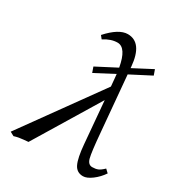

<svg xmlns="http://www.w3.org/2000/svg" viewBox="-169 -811 872 937"><g transform="rotate(30 267.0 -343.0)"><path d="M479 -616.2 489.7 -585.9 376.5 -527.3 404.3 -213.9Q413.1 -109.9 421.1 -79.3Q429.2 -48.8 452.6 -48.8Q471.2 -48.8 484.1 -54Q497.1 -59.1 515.6 -77.1L533.7 -60.1Q513.7 -30.3 485.4 -9Q457 12.2 435.5 12.2Q399.9 12.2 384.5 -19.8Q369.1 -51.8 362.8 -126L342.3 -362.8L122.1 0Q68.4 3.9 44.4 12.2L22 0L335.4 -435.1L331.5 -478Q330.6 -490.7 329.1 -502.4L223.1 -446.8L212.4 -477.1L324.2 -535.2Q306.2 -636.7 257.3 -637.2Q219.7 -637.2 181.2 -611.8L167.5 -628.9Q229.5 -697.8 279.3 -698.2Q361.8 -698.2 373 -568.8L373.5 -561Z"/></g></svg>

Font: Linux Biolinum O
Style: Italic
Weight: 400
Italic angle: -12°
Designer: Philipp H. Poll
Foundry: Philipp H. Poll
Version: Version 1.1.3